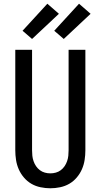

<svg xmlns="http://www.w3.org/2000/svg" viewBox="-20 -1002 540 1030"><path d="M250 8Q224 8 197.5 2.5Q171 -3 148.5 -16Q126 -29 108.5 -49.5Q91 -70 80.5 -94Q70 -118 66 -144Q62 -170 62 -196V-735H152V-196Q152 -181 153.5 -166.5Q155 -152 160 -137.5Q165 -123 173.5 -110.5Q182 -98 194 -89Q206 -80 220.5 -76Q235 -72 250 -72Q265 -72 279.5 -76Q294 -80 306 -89Q318 -98 326.5 -110.5Q335 -123 340 -137.5Q345 -152 346.5 -166.5Q348 -181 348 -196V-735H438V-196Q438 -170 434 -144Q430 -118 419.5 -94Q409 -70 391.5 -49.5Q374 -29 351.5 -16Q329 -3 302.5 2.5Q276 8 250 8ZM322 -793 271 -837 404 -982 466 -928ZM152 -793 101 -837 234 -982 296 -928Z"/></svg>

Font: Iosevka Custom Medium
Style: Regular
Weight: 500
Monospace: yes
Designer: Belleve Invis
Foundry: Belleve Invis
Version: Version 32.5.0; ttfautohint (v1.8.4)